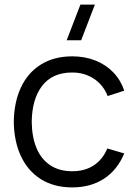

<svg xmlns="http://www.w3.org/2000/svg" viewBox="-20 -800 594 835"><path d="M333 -625H270L329.7 -780H392.7ZM294 15Q214.3 15 157.4 -21Q100.5 -57 70.8 -121.4Q41 -185.8 40 -270Q41 -355.7 71.1 -419.9Q101.2 -484.2 158.2 -519.6Q215.3 -555 294.7 -555Q348.7 -555 394.6 -536.9Q440.5 -518.8 472.9 -485.1Q505.3 -451.3 520.3 -405.7L448.3 -382.3Q429.3 -430.5 388.3 -457.6Q347.3 -484.7 294 -484.7Q207.7 -484.7 163.3 -426.7Q119 -368.7 118 -270Q118.7 -204.5 138.7 -156.3Q158.7 -108.2 198 -81.8Q237.3 -55.3 294 -55.3Q348.7 -55.3 387.4 -80.5Q426.2 -105.7 446.7 -154.3L520.3 -132.7Q490.3 -60.7 432.3 -22.8Q374.3 15 294 15Z"/></svg>

Font: Manrope
Style: Regular
Weight: 400
Designer: Mikhail Sharanda
Foundry: Mikhail Sharanda
Version: Version 4.503